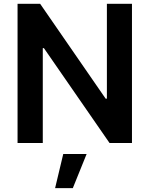

<svg xmlns="http://www.w3.org/2000/svg" viewBox="-20 -747 781 1003"><path d="M669.4 -727.3V0H552.2L209.5 -495.4H203.5V0H71.7V-727.3H189.6L532 -231.5H538.4V-727.3ZM267.8 235.8 310.4 57.5H432.5L360.4 235.8Z"/></svg>

Font: Inter Zeller Semi Bold
Style: Regular
Weight: 600
Designer: Rasmus Andersson; Joe Bland
Foundry: zeller
Version: Version 3.015;git-dec3a8cb1